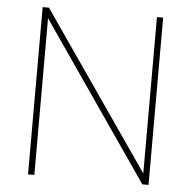

<svg xmlns="http://www.w3.org/2000/svg" viewBox="-51 -762 811 813"><g transform="rotate(5 354.0 -355.5)"><path d="M583.5 -710.9V-46.4L124.5 -710.9H97.7V0H124.5V-666L583.5 0H609.9V-710.9Z"/></g></svg>

Font: Vazirmatn Thin
Style: Regular
Weight: 100
Designer: Saber Rastikerdar
Foundry: Saber Rastikerdar
Version: Version 33.003